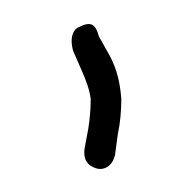

<svg xmlns="http://www.w3.org/2000/svg" viewBox="-20 -747 165 163"><path d="M42 -704 49 -688C53 -679 56 -671 57 -663V-662C57 -653 56 -645 55 -638L52 -622C50 -611 55 -606 62 -604C69 -602 77 -607 78 -618L80 -633C82 -642 83 -653 83 -663C82 -675 80 -687 73 -700L64 -716C61 -727 57 -729 47 -724C42 -722 39 -715 42 -704ZM83 -663Z"/></svg>

Font: Stray Cat
Style: Lt
Weight: 300
Version: Version 1.0